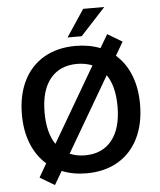

<svg xmlns="http://www.w3.org/2000/svg" viewBox="-63 -982 912 1096"><g transform="rotate(-5 393.0 -434.0)"><path d="M731 -357Q731 -245 690 -162.5Q649 -80 573 -35.5Q497 9 393 9Q315 9 252 -17L207 60L123 10L168 -68Q113 -116 83.5 -189.5Q54 -263 54 -357Q54 -468 95 -550.5Q136 -633 212.5 -677Q289 -721 393 -721Q470 -721 534 -696L579 -772L663 -722L618 -645Q673 -597 702 -524Q731 -451 731 -357ZM230 -174 480 -602Q438 -618 393 -618Q294 -618 239 -551Q184 -484 184 -357Q184 -241 230 -174ZM602 -357Q602 -472 556 -539L306 -111Q346 -94 393 -94Q492 -94 547 -162Q602 -230 602 -357ZM352 -773 455 -928H576L433 -773Z"/></g></svg>

Font: Muli
Style: Bold
Weight: 700
Designer: Vernon Adams
Foundry: Vernon Adams
Version: Version 2.001